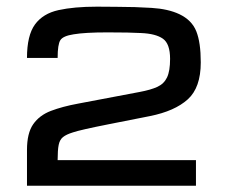

<svg xmlns="http://www.w3.org/2000/svg" viewBox="-20 -787 696 587"><path d="M62.5 -219.2V-328.6Q62.5 -379.9 81.5 -407.2Q100.6 -434.6 135.7 -448Q170.9 -461.4 218.8 -470.2L407.2 -505.9Q440.9 -512.2 461.2 -521.5Q481.4 -530.8 490.7 -550.3Q500 -569.8 500 -606.9Q500 -653.3 478 -668.7Q456.1 -684.1 411.1 -686Q394.5 -687 368.9 -687.5Q343.3 -688 308.6 -688Q239.7 -688 205.1 -682.1Q172.9 -677.2 164.6 -664.3Q156.2 -651.4 156.2 -609.9H62.5Q62.5 -678.7 86.9 -712.2Q111.3 -745.6 158.9 -756.1Q206.5 -766.6 275.9 -766.6Q291.5 -766.6 307.6 -766.4Q323.7 -766.1 340.3 -766.1Q392.1 -766.1 443.1 -762.9Q494.1 -759.8 528.3 -743.7Q566.4 -725.6 580.1 -691.4Q593.8 -657.2 593.8 -596.2Q593.8 -519 554 -483.2Q514.2 -447.3 438.5 -432.1L312.5 -407.2Q226.1 -390.1 203.1 -382.3Q182.6 -376 172.6 -367.9Q162.6 -359.9 159.4 -344Q156.2 -328.1 156.2 -297.4H579.1V-219.2Z"/></svg>

Font: Michroma
Style: Regular
Weight: 400
Designer: Vernon Adams
Foundry: Vernon Adams
Version: Version 1.100; ttfautohint (v1.8.4.7-5d5b);gftools[0.9.29]